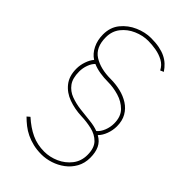

<svg xmlns="http://www.w3.org/2000/svg" viewBox="-242 -796 964 964"><g transform="rotate(45 240.5 -313.5)"><path d="M385 -181Q414 -165 426.5 -138.5Q439 -112 439 -74Q439 -35 422 -4.5Q405 26 377.5 46.5Q350 67 317.5 77.5Q285 88 253 88Q221 88 194 81.5Q167 75 144 64Q121 53 102 38Q83 23 66 6L81 -7Q122 30 163 49Q204 68 253 68Q293 68 331 51Q369 34 394 2Q419 -30 419 -74Q419 -123 395 -147.5Q371 -172 334 -180.5Q297 -189 259 -190Q210 -192 167.5 -207.5Q125 -223 99 -256Q73 -289 73 -341Q73 -367 82 -393Q91 -419 105 -435Q78 -452 62 -484.5Q46 -517 46 -557Q46 -608 74.5 -643Q103 -678 145.5 -696.5Q188 -715 230 -715Q263 -715 288.5 -710Q314 -705 333.5 -695.5Q353 -686 368 -672Q383 -658 395 -640L377 -632Q364 -658 339 -671.5Q314 -685 285 -690Q256 -695 230 -695Q191 -695 153 -678.5Q115 -662 90.5 -631Q66 -600 66 -557Q66 -485 112.5 -455.5Q159 -426 232 -426Q267 -426 301 -418Q335 -410 362.5 -392.5Q390 -375 406 -347Q422 -319 422 -280Q422 -252 412 -225Q402 -198 385 -181ZM93 -341Q93 -293 112.5 -266.5Q132 -240 164 -228Q196 -216 233 -211.5Q270 -207 305 -203.5Q340 -200 365 -190Q382 -204 392 -229Q402 -254 402 -280Q402 -329 375 -356Q348 -383 309 -394.5Q270 -406 232 -406Q203 -406 175 -410.5Q147 -415 124 -425Q110 -412 101.5 -388.5Q93 -365 93 -341Z"/></g></svg>

Font: Raleway Thin Thin
Style: Regular
Weight: 250
Version: Version 4.026